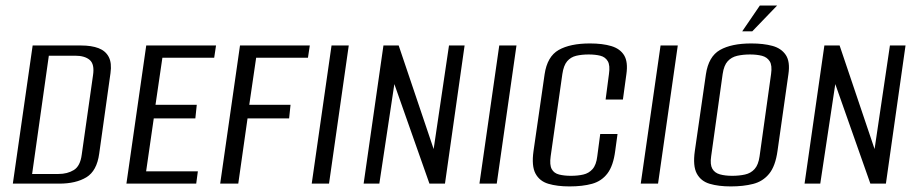

<svg xmlns="http://www.w3.org/2000/svg" viewBox="-20 -658 3292 688"><path d="M26 0 97 -495H270.6Q307.9 -495 333.1 -485.4Q358.2 -475.8 369.6 -454.1Q381.1 -432.4 375.9 -395.8L335.5 -107.6Q327.1 -45.6 289.6 -22.8Q252.2 0 192.3 0ZM95.1 -34.6H189.5Q221.5 -34.6 244.5 -48.7Q267.6 -62.8 272.9 -104L313.3 -388.3Q319.3 -427.8 301.6 -443.1Q283.8 -458.4 249.5 -458.4H155Z M433 0 504 -495H754.1L747.5 -451.1H561.9L537.2 -282.4H685.1L680 -233.7H531L503.6 -44H689L683.1 0Z M769 0 840 -495H1090.1L1083.5 -451.1H897.9L873.2 -282.4H1021.1L1016 -233.7H867L833.8 0Z M1097 0 1168 -495H1229.7L1159 0Z M1283 0 1354 -495H1408.6L1533.9 -123.9L1588.9 -495H1644.8L1574.5 0H1518.8L1393.1 -356.7L1339.3 0Z M1698 0 1769 -495H1830.7L1760 0Z M2020.7 10Q1976.7 10 1945.1 0.6Q1913.5 -8.7 1898.8 -36.1Q1884.2 -63.4 1891.8 -117L1931.5 -391.8Q1940.9 -455.5 1981.9 -478.9Q2023 -502.3 2094.1 -502.3Q2139.5 -502.3 2170.8 -492.8Q2202.2 -483.3 2216.6 -459.6Q2230.9 -435.8 2224.5 -391.8L2212.1 -301.3H2150.1L2162.1 -392.7Q2166.6 -423.8 2157.9 -438.7Q2149.1 -453.7 2131.2 -458.3Q2113.2 -462.8 2089.3 -462.8Q2064.3 -462.8 2044.7 -458.1Q2025 -453.4 2012.3 -438.5Q1999.6 -423.5 1995.1 -392.7L1953.2 -97.8Q1948.9 -67.1 1957 -52.1Q1965.2 -37.1 1983.5 -32.6Q2001.8 -28 2025.7 -28Q2050.7 -28 2070.3 -32.6Q2090 -37.1 2103.3 -52.1Q2116.6 -67.1 2120.2 -97.8L2130.8 -177.8H2192.8L2184.5 -117.3Q2177.7 -64.1 2156.7 -36.5Q2135.7 -8.9 2101.6 0.6Q2067.6 10 2020.7 10Z M2276 0 2347 -495H2408.7L2338 0Z M2598.7 10Q2554.7 10 2523.1 0.6Q2491.5 -8.7 2476.8 -36.1Q2462.2 -63.4 2469.8 -117L2509.5 -391.8Q2518.9 -455.5 2559.9 -478.9Q2601 -502.3 2672.1 -502.3Q2715.9 -502.3 2747.8 -493.6Q2779.6 -485 2795.7 -461.1Q2811.8 -437.1 2805.1 -391.8L2766.1 -117.3Q2758.5 -62.4 2735.9 -35.1Q2713.4 -7.7 2678.5 1.1Q2643.6 10 2598.7 10ZM2603.7 -28Q2628.7 -28 2649.4 -32.6Q2670.2 -37.1 2683.8 -52.1Q2697.5 -67.1 2701.8 -97.8L2743 -392.7Q2747.5 -423.8 2738 -438.6Q2728.5 -453.4 2710.2 -458.1Q2691.9 -462.8 2667.3 -462.8Q2642.6 -462.8 2621.9 -458.1Q2601.1 -453.4 2587.6 -438.6Q2574 -423.8 2569.5 -392.7L2528.3 -97.8Q2524 -68.5 2532.4 -53.5Q2540.7 -38.6 2559.4 -33.3Q2578.1 -28 2603.7 -28ZM2639.6 -545.7 2702.8 -638.2H2764.7L2675.6 -545.7Z M2863 0 2934 -495H2988.6L3113.9 -123.9L3168.9 -495H3224.8L3154.5 0H3098.8L2973.1 -356.7L2919.3 0Z"/></svg>

Font: Alumni Sans SC Thin
Style: Italic
Weight: 100
Italic angle: -8°
Designer: Robert E. Leuschke
Foundry: Robert E. Leuschke
Version: Version 1.016